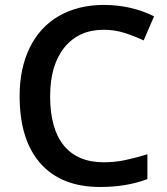

<svg xmlns="http://www.w3.org/2000/svg" viewBox="-20 -744 674 774"><path d="M397.9 -624Q297.4 -624 239.7 -552.7Q182.1 -481.4 182.1 -356Q182.1 -224.6 237.5 -157.2Q293 -89.8 397.9 -89.8Q443.4 -89.8 485.8 -98.9Q528.3 -107.9 574.2 -122.1V-22Q490.2 9.8 383.8 9.8Q227.1 9.8 143.1 -85.2Q59.1 -180.2 59.1 -356.9Q59.1 -468.3 99.9 -551.8Q140.6 -635.3 217.8 -679.7Q294.9 -724.1 398.9 -724.1Q508.3 -724.1 601.1 -678.2L559.1 -581.1Q522.9 -598.1 482.7 -611.1Q442.4 -624 397.9 -624Z"/></svg>

Font: f2_58959          
Style: Regular
Weight: 600
Foundry: Ascender Corporation
Version: Version 1.10